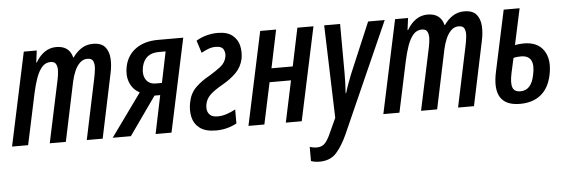

<svg xmlns="http://www.w3.org/2000/svg" viewBox="-52 -707 3265 1106"><g transform="rotate(-5 1580.5 -154.0)"><path d="M-2 0 113 -539H188L179 -470H182Q229 -549 301 -549Q377 -549 394 -480H396Q419 -513 448 -531Q477 -549 513 -549Q562 -549 583.5 -523Q605 -497 607.5 -456.5Q610 -416 600 -371L522 0H430L505 -356Q510 -380 512.5 -405.5Q515 -431 507.5 -448.5Q500 -466 474 -466Q449 -466 430.5 -448Q412 -430 400 -402Q388 -374 381 -342L309 0H216L293 -362Q298 -386 299.5 -409.5Q301 -433 293 -449.5Q285 -466 262 -466Q231 -466 211 -442.5Q191 -419 177.5 -380.5Q164 -342 154 -296L91 0Z M580 0 758 -247Q719 -267 702 -308.5Q685 -350 696 -402Q710 -467 760.5 -503Q811 -539 889 -539H1035L920 0H828L874 -221H841L685 0ZM855 -290H890L927 -469H887Q806 -469 789 -391Q780 -346 798 -318Q816 -290 855 -290Z M1177 10Q1115 10 1082.5 -15.5Q1050 -41 1041.5 -81Q1033 -121 1042 -164Q1052 -216 1085.5 -249Q1119 -282 1167 -308Q1205 -331 1232.5 -352.5Q1260 -374 1267 -407Q1272 -429 1262 -449.5Q1252 -470 1217 -470Q1193 -470 1172 -461.5Q1151 -453 1133 -443L1110 -515Q1140 -533 1172 -541Q1204 -549 1234 -549Q1290 -549 1320 -524.5Q1350 -500 1358 -463.5Q1366 -427 1359 -388Q1348 -340 1315.5 -308Q1283 -276 1239 -251Q1188 -222 1164.5 -199.5Q1141 -177 1135 -147Q1131 -130 1134 -112Q1137 -94 1151 -82Q1165 -70 1194 -70Q1220 -70 1246.5 -79Q1273 -88 1297 -101V-20Q1241 10 1177 10Z M1365 0 1480 -539H1572L1526 -319H1649L1695 -539H1788L1673 0H1581L1632 -240H1508L1457 0Z M1755 241Q1728 241 1706 233V151Q1726 158 1748 158Q1778 158 1796 137Q1814 116 1830 78L1867 -3L1850 -539H1942L1943 -256Q1943 -228 1942 -198.5Q1941 -169 1939 -139H1942Q1951 -169 1961.5 -197.5Q1972 -226 1980 -246L2104 -539H2200L1918 96Q1889 161 1853.5 201Q1818 241 1755 241Z M2145 0 2260 -539H2335L2326 -470H2329Q2376 -549 2448 -549Q2524 -549 2541 -480H2543Q2566 -513 2595 -531Q2624 -549 2660 -549Q2709 -549 2730.5 -523Q2752 -497 2754.5 -456.5Q2757 -416 2747 -371L2669 0H2577L2652 -356Q2657 -380 2659.5 -405.5Q2662 -431 2654.5 -448.5Q2647 -466 2621 -466Q2596 -466 2577.5 -448Q2559 -430 2547 -402Q2535 -374 2528 -342L2456 0H2363L2440 -362Q2445 -386 2446.5 -409.5Q2448 -433 2440 -449.5Q2432 -466 2409 -466Q2378 -466 2358 -442.5Q2338 -419 2324.5 -380.5Q2311 -342 2301 -296L2238 0Z M2935 10Q2769 10 2813 -189L2888 -539H2980L2935 -330Q2961 -335 2987 -335Q3066 -335 3101.5 -282Q3137 -229 3118 -140Q3102 -65 3055 -27.5Q3008 10 2935 10ZM2901 -171Q2889 -115 2898.5 -88.5Q2908 -62 2944 -62Q3007 -62 3024 -150Q3049 -262 2963 -262Q2955 -262 2943 -261Q2931 -260 2920 -257Z"/></g></svg>

Font: Noto Sans ExtraCondensed Medium
Style: Italic
Weight: 500
Width: 2
Italic angle: -12°
Designer: Monotype Design Team
Foundry: Monotype Imaging Inc.
Version: Version 2.013; ttfautohint (v1.8.4.7-5d5b)